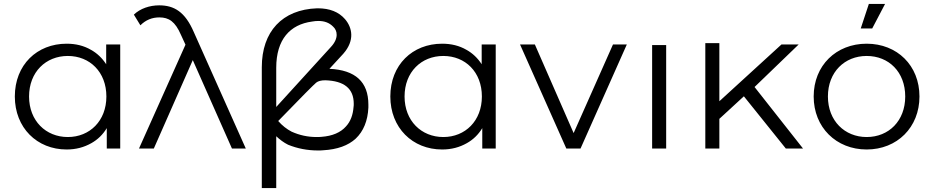

<svg xmlns="http://www.w3.org/2000/svg" viewBox="-20 -751 4716 971"><path d="M317 5C364 5 405 -6 442 -27C474 -45 500 -70 520 -103V0H588V-526H517V-426C497 -457 471 -482 440 -499C404 -520 363 -530 317 -530C167 -530 55 -423 55 -263C55 -105 167 5 317 5ZM323 -58C212 -58 127 -140 127 -263C127 -387 212 -468 323 -468C434 -468 518 -387 518 -263C518 -140 434 -58 323 -58Z M785 -724C737 -724 689 -708 657 -677L690 -623C717 -650 749 -663 786 -663C834 -663 866 -642 895 -575L918 -525L683 0H758L955 -447L1153 0H1223L960 -589C916 -691 861 -724 785 -724Z M1614 9C1686 5 1741 -15 1779 -50C1818 -87 1840 -140 1843 -207V-222C1843 -337 1777 -397 1646 -403L1716 -479C1776 -547 1761 -612 1725 -654C1693 -691 1647 -709 1587 -709H1584C1407 -703 1304 -591 1304 -411V200H1377V-62C1395 -45 1415 -30 1437 -19C1484 0 1534 10 1589 10C1597 10 1605 10 1614 9ZM1377 -408C1377 -552 1447 -627 1558 -642C1569 -644 1580 -645 1590 -645C1621 -645 1645 -636 1664 -617C1687 -597 1694 -557 1654 -514L1377 -210ZM1387 -139C1504 -260 1568 -324 1579 -333C1589 -341 1604 -345 1625 -345C1721 -342 1769 -303 1769 -226C1769 -221 1769 -215 1768 -210C1765 -170 1753 -137 1730 -112C1703 -81 1661 -63 1606 -59C1597 -58 1589 -58 1581 -58C1537 -58 1495 -67 1455 -85C1430 -98 1407 -116 1387 -139Z M2216 5C2263 5 2304 -6 2341 -27C2373 -45 2399 -70 2419 -103V0H2487V-526H2416V-426C2396 -457 2370 -482 2339 -499C2303 -520 2262 -530 2216 -530C2066 -530 1954 -423 1954 -263C1954 -105 2066 5 2216 5ZM2222 -58C2111 -58 2026 -140 2026 -263C2026 -387 2111 -468 2222 -468C2333 -468 2417 -387 2417 -263C2417 -140 2333 -58 2222 -58Z M2916 0 3150 -526H3080L2881 -78L2685 -526H2610L2844 0Z M3349 0V-523H3278V0Z M4041 0 3796 -311 4019 -526H3932L3618 -239V-533H3547V0H3618V-150L3742 -264L3954 0Z M4391 -607 4456 -731H4374L4333 -607ZM4363 5C4517 5 4630 -107 4630 -263C4630 -420 4517 -530 4363 -530C4209 -530 4095 -420 4095 -263C4095 -107 4209 5 4363 5ZM4363 -58C4252 -58 4167 -140 4167 -263C4167 -387 4252 -468 4363 -468C4475 -468 4558 -387 4558 -263C4558 -140 4475 -58 4363 -58Z"/></svg>

Font: Montserrat Z
Style: Regular
Weight: 400
Designer: Julieta Ulanovsky
Foundry: Julieta Ulanovsky
Version: Version 8.000